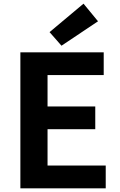

<svg xmlns="http://www.w3.org/2000/svg" viewBox="-20 -1026 655 1046"><path d="M91 0H556V-124H239V-322H499V-446H239V-617H545V-741H91ZM315 -777 514 -910 435 -1006 250 -851Z"/></svg>

Font: Source Han Sans CN
Style: Bold
Weight: 700
Designer: Ryoko NISHIZUKA 西塚涼子 (kana, bopomofo & ideographs); Paul D. Hunt (Latin, Greek & Cyrillic); Sandoll Communications 산돌커뮤니
Foundry: Adobe
Version: Version 2.001;hotconv 1.0.107;makeotfexe 2.5.65593